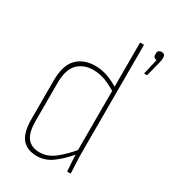

<svg xmlns="http://www.w3.org/2000/svg" viewBox="-173 -786 789 884"><g transform="rotate(30 221.0 -343.5)"><path d="M164 8Q112 8 85 -23.5Q58 -55 58 -129V-331Q58 -414 94.5 -450.5Q131 -487 191 -487Q226 -487 259 -475Q292 -463 324 -442L325 -419Q289 -442 257.5 -454Q226 -466 193 -466Q143 -466 111 -435Q79 -404 79 -330V-131Q79 -66 101.5 -39.5Q124 -13 166 -13Q208 -13 245.5 -42.5Q283 -72 320 -117V-91Q280 -45 243.5 -18.5Q207 8 164 8ZM324 0Q321 0 321 -4Q319 -29 317.5 -54Q316 -79 316 -99L315 -105V-679Q315 -683 319 -683H333Q336 -683 336 -679V-111Q336 -83 337.5 -56Q339 -29 340 -4Q341 0 337 0ZM405 -568Q402 -568 403 -572L421 -650Q413 -651 408 -655.5Q403 -660 403 -670V-677Q403 -686 409 -690.5Q415 -695 423 -695Q432 -695 437 -690.5Q442 -686 442 -677V-669Q442 -664 441 -658Q440 -652 438 -646L419 -571Q417 -568 415 -568Z"/></g></svg>

Font: Sofia Sans Condensed Thin
Style: Regular
Weight: 250
Version: Version 4.100